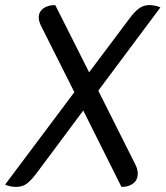

<svg xmlns="http://www.w3.org/2000/svg" viewBox="-24 -728 650 754"><path d="M507 -83Q517 -64 517 -46Q517 -22 499.5 -8Q482 6 453 6L303 -294L122 -51Q99 -20 81.5 -7Q64 6 40 6Q16 6 -4 -3L268 -366L136 -629Q128 -647 128 -659Q128 -681 145.5 -694.5Q163 -708 193 -708L326 -444L482 -652Q504 -682 522 -695Q540 -708 561 -708Q585 -708 606 -699L362 -372Z"/></svg>

Font: Thasadith
Style: Bold Italic
Weight: 700
Italic angle: -9°
Designer: Cadson Demak Co.,Ltd.
Foundry: Cadson Demak Co.,Ltd.
Version: Version 1.000; ttfautohint (v1.6)